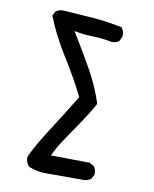

<svg xmlns="http://www.w3.org/2000/svg" viewBox="-80 -770 660 822"><g transform="rotate(10 250.0 -359.5)"><path d="M188 -10Q141 -8 100 -25Q84 -45 86 -66Q107 -114 157 -191.5Q207 -269 260 -356Q219 -438 169 -517Q119 -596 86 -680L96 -699Q112 -711 133 -709Q197 -705 261 -700Q325 -695 386 -682Q400 -666 397 -643L388 -623Q374 -611 353 -613Q314 -621 272 -622Q230 -623 191 -631Q236 -558 276.5 -486.5Q317 -415 341 -341Q321 -304 296 -266.5Q271 -229 235 -176.5Q199 -124 184 -89L353 -87L372 -76Q384 -62 382 -41L372 -21Q358 -11 343 -10Z"/></g></svg>

Font: NaniFont Regular
Style: Regular
Weight: 400
Designer: Nanigashitei
Version: Version 1.036